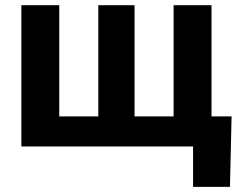

<svg xmlns="http://www.w3.org/2000/svg" viewBox="-20 -566 928 742"><path d="M209 -545.9V-116.2H359.9V-545.9H500V-116.2H650.9V-545.9H797.4V0H62.5V-545.9ZM726.1 0H684.1V-116.2H875L868.7 156.2H726.1Z"/></svg>

Font: Inter RS Variable
Style: Regular
Weight: 400
Designer: Rasmus Andersson (customised by Maria Ramos and Noel Pretorius)
Foundry: rsms
Version: Version 3.001;Glyphs 3.2.3 (3260)